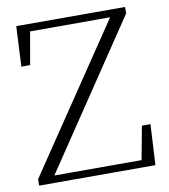

<svg xmlns="http://www.w3.org/2000/svg" viewBox="-81 -792 759 862"><g transform="rotate(-10 298.0 -361.5)"><path d="M28 0H558L568 -185H529L497 -14L524 -33H100V-46L91 -15L547 -694V-723H51L42 -540H82L112 -711L84 -689H477V-677L485 -707L28 -29Z"/></g></svg>

Font: Source Han Serif CN VF
Style: Regular
Weight: 250
Designer: Ryoko NISHIZUKA 西塚涼子 (kana & ideographs); Frank Grießhammer (Latin, Greek & Cyrillic); Wenlong ZHANG 张文龙 (bopomofo); San
Foundry: Adobe
Version: Version 2.002;hotconv 1.1.0;makeotfexe 2.6.0